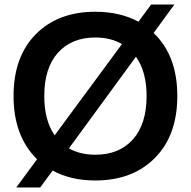

<svg xmlns="http://www.w3.org/2000/svg" viewBox="-20 -790 845 850"><path d="M402 9Q293 9 213 -35L158 40H52L144 -85Q40 -187 40 -365Q40 -539 138.5 -638.5Q237 -738 402 -738Q511 -738 593 -694L649 -770H752L660 -644Q765 -544 765 -365Q765 -191 666 -91Q567 9 402 9ZM402 -105Q508 -105 568.5 -173Q629 -241 629 -365Q629 -472 582 -539L285 -133Q336 -105 402 -105ZM176 -365Q176 -257 222 -191L520 -595Q470 -624 402 -624Q297 -624 236.5 -556.5Q176 -489 176 -365Z"/></svg>

Font: Mona Sans SemiBold
Style: Regular
Weight: 600
Designer: Deni Anggara
Foundry: GitHub
Version: Version 2.000;Glyphs 3.2.3 (3260)